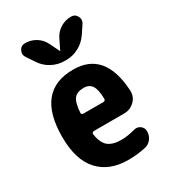

<svg xmlns="http://www.w3.org/2000/svg" viewBox="-189 -870 877 979"><g transform="rotate(-30 250.0 -380.5)"><path d="M311.5 -309.6Q322.3 -309.6 323.2 -322.3Q322.3 -377.9 306.6 -400.4Q291 -422.9 259.8 -422.9Q220.7 -422.9 203.1 -401.4Q185.5 -379.9 181.6 -320.3Q181.6 -310.5 193.4 -309.6ZM259.8 -530.3Q446.3 -530.3 459 -291Q460 -254.9 434.6 -230.5Q409.2 -206.1 373 -206.1H194.3Q190.4 -206.1 186.5 -202.1Q182.6 -198.2 183.6 -194.3Q191.4 -139.6 217.8 -118.2Q244.1 -96.7 294.9 -96.7Q333 -96.7 377.9 -109.4Q397.5 -114.3 413.6 -102.1Q429.7 -89.8 429.7 -70.3Q429.7 -44.9 415 -25.4Q400.4 -5.9 376 -1Q326.2 9.8 275.4 9.8Q163.1 9.8 101.6 -58.1Q40 -126 40 -259.8Q40 -530.3 259.8 -530.3ZM384.8 -769.5Q409.2 -769.5 419.9 -748.5Q430.7 -727.5 418 -708L386.7 -661.1Q364.3 -627.9 329.6 -608.9Q294.9 -589.8 254.9 -589.8H245.1Q205.1 -589.8 169.9 -608.9Q134.8 -627.9 113.3 -661.1L82 -708Q69.3 -727.5 80.1 -748.5Q90.8 -769.5 115.2 -769.5Q149.4 -769.5 178.2 -751.5Q207 -733.4 221.7 -702.1L249 -646.5Q249 -645.5 250 -645Q251 -644.5 251 -646.5L278.3 -702.1Q293 -733.4 321.8 -751.5Q350.6 -769.5 384.8 -769.5Z"/></g></svg>

Font: Rounded-X Mgen+ 1m bold
Style: Bold
Weight: 700
Designer: [Source Han Sans]
Ryoko NISHIZUKA  (kana & ideographs); Paul D. Hunt (Latin, Greek & Cyrillic); Wenlong ZHANG  (bopomofo
Version: Version 1.059.20150602